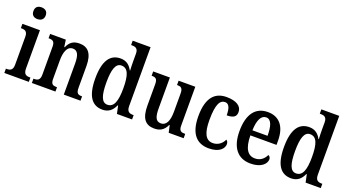

<svg xmlns="http://www.w3.org/2000/svg" viewBox="-53 -1359 3584 1966"><g transform="rotate(20 1739.0 -376.0)"><path d="M145 -634C182 -634 213 -653 213 -698C213 -744 182 -762 145 -762C107 -762 79 -744 79 -698C79 -653 107 -634 145 -634ZM16 0H283V-47H273C237 -47 209 -58 209 -118V-536H18V-489H29C63 -489 91 -478 91 -422V-116C91 -58 62 -47 26 -47H16Z M316 0H573V-47H568C530 -47 506 -55 506 -113V-315C506 -398 526 -475 592 -475C646 -475 664 -424 664 -338V0H846V-47H842C803 -47 782 -56 782 -118V-353C782 -488 731 -547 640 -547C576 -547 536 -525 507 -459H502L491 -536H320V-489H324C362 -489 388 -480 388 -423V-117C388 -56 360 -47 321 -47H316Z M1086 10C1154 10 1194 -26 1220 -85H1225L1243 0H1408V-47H1401C1361 -47 1333 -59 1333 -119V-760H1138V-713H1145C1183 -713 1215 -705 1215 -647V-575C1215 -539 1216 -497 1218 -464H1214C1189 -512 1151 -547 1086 -547C973 -547 910 -460 910 -267C910 -75 973 10 1086 10ZM1118 -55C1055 -55 1031 -125 1031 -267C1031 -406 1055 -482 1118 -482C1192 -482 1215 -406 1215 -268C1215 -132 1190 -55 1118 -55Z M1651 10C1709 10 1754 -10 1785 -77H1790L1807 0H1970V-47H1964C1929 -47 1902 -53 1902 -112V-536H1720V-489H1723C1758 -489 1784 -482 1784 -421V-221C1784 -126 1759 -63 1697 -63C1641 -63 1625 -110 1625 -202V-536H1443V-489H1446C1487 -489 1507 -478 1507 -420V-187C1507 -50 1554 10 1651 10Z M2245 10C2363 10 2407 -48 2407 -94C2407 -113 2399 -127 2386 -136C2366 -91 2324 -55 2266 -55C2187 -55 2154 -127 2154 -266C2154 -442 2190 -493 2244 -493C2291 -493 2304 -437 2304 -371C2385 -371 2407 -399 2407 -444C2407 -506 2349 -547 2241 -547C2125 -547 2034 -480 2034 -265C2034 -66 2120 10 2245 10Z M2700 10C2818 10 2869 -49 2869 -96C2869 -117 2858 -130 2844 -135C2824 -91 2785 -55 2726 -55C2647 -55 2604 -118 2602 -261H2887V-306C2887 -464 2813 -547 2691 -547C2558 -547 2482 -452 2482 -264C2482 -90 2558 10 2700 10ZM2769 -317H2604C2607 -429 2638 -490 2693 -490C2748 -490 2769 -422 2769 -317Z M3142 10C3210 10 3250 -26 3276 -85H3281L3299 0H3464V-47H3457C3417 -47 3389 -59 3389 -119V-760H3194V-713H3201C3239 -713 3271 -705 3271 -647V-575C3271 -539 3272 -497 3274 -464H3270C3245 -512 3207 -547 3142 -547C3029 -547 2966 -460 2966 -267C2966 -75 3029 10 3142 10ZM3174 -55C3111 -55 3087 -125 3087 -267C3087 -406 3111 -482 3174 -482C3248 -482 3271 -406 3271 -268C3271 -132 3246 -55 3174 -55Z"/></g></svg>

Font: Noto Serif Tamil Condensed SemiBold
Style: Regular
Weight: 600
Width: 3
Designer: Indian Type Foundry, Tom Grace, and the Monotype Design Team
Foundry: Monotype Imaging Inc.
Version: Version 2.004